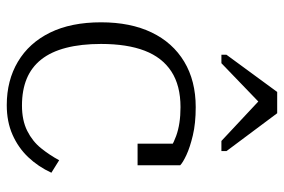

<svg xmlns="http://www.w3.org/2000/svg" viewBox="-156 -672 840 568"><g transform="rotate(90 264.0 -388.0)"><path d="M292 -33Q336 -33 367 -48.5Q398 -64 418.5 -89.5Q439 -115 454 -143L491 -120Q473 -81 445 -51.5Q417 -22 378.5 -5Q340 12 291 12Q218 12 162.5 -21Q107 -54 76.5 -116Q46 -178 46 -267Q46 -354 76 -416.5Q106 -479 162.5 -513Q219 -547 297 -547Q345 -547 380.5 -538.5Q416 -530 438.5 -519.5Q461 -509 469 -501V-375H405V-492Q414 -490 421.5 -486.5Q429 -483 433 -478Q437 -473 438 -467.5Q439 -462 437 -457Q418 -476 382.5 -489Q347 -502 297 -502Q233 -502 191.5 -475Q150 -448 130 -396Q110 -344 110 -267Q110 -208 121.5 -163.5Q133 -119 156 -90Q179 -61 213 -47Q247 -33 292 -33ZM315 -788H252L142 -638V-623H167L303 -754L258 -753L397 -623H427V-638Z"/></g></svg>

Font: Roboto Serif SemiCondensed ExtraLight
Style: Regular
Weight: 250
Width: 4
Designer: Greg Gazdowicz
Foundry: Commercial Type
Version: Version 1.007